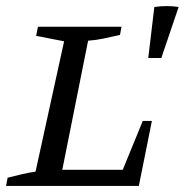

<svg xmlns="http://www.w3.org/2000/svg" viewBox="-20 -612 622 632"><path d="M450 -214H480L437 0H0L5 -27Q29 -33 52 -38.5Q75 -44 97 -47L191 -476L99 -494L105 -524H380L375 -497Q343 -490 320 -485Q297 -480 270 -478L185 -53H384ZM468 -421 488 -589Q530 -595 568 -589L511 -421Z"/></svg>

Font: Piazzolla SC
Style: Italic
Weight: 400
Italic angle: -11.3°
Designer: Juan Pablo del Peral
Foundry: Huerta Tipografica
Version: Version 1.330